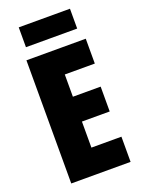

<svg xmlns="http://www.w3.org/2000/svg" viewBox="-166 -971 774 1046"><g transform="rotate(-20 221.5 -448.5)"><path d="M403 0H59V-714H403V-570H229V-441H390V-297H229V-146H403ZM378 -897V-782H81V-897Z"/></g></svg>

Font: Noto Sans Gurmukhi ExtraCondensed Black
Style: Regular
Weight: 900
Width: 2
Designer: Jelle Bosma - Monotype Design Team
Foundry: Monotype Imaging Inc.
Version: Version 2.004; ttfautohint (v1.8.4.7-5d5b)